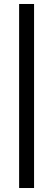

<svg xmlns="http://www.w3.org/2000/svg" viewBox="-20 -753 257 964"><path d="M76 191V-733H151V191Z"/></svg>

Font: Piazzolla
Style: Bold Italic
Weight: 700
Italic angle: -11.3°
Designer: Juan Pablo del Peral
Foundry: Huerta Tipografica
Version: Version 1.330